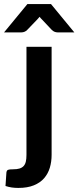

<svg xmlns="http://www.w3.org/2000/svg" viewBox="-65 -743 385 943"><path d="M188.5 -513V17.5Q188.5 51 179.8 80.5Q171 110 151.8 132.2Q132.5 154.5 101.2 167.2Q70 180 25 180Q7.5 180 -7.5 177.8Q-22.5 175.5 -38 170.5L-33.5 104Q-32 94 -25.8 91.2Q-19.5 88.5 -0.5 88.5Q18 88.5 30.5 84.8Q43 81 50.8 72.8Q58.5 64.5 61.8 51Q65 37.5 65 17.5V-513ZM300 -584H217.5Q210.5 -584 203.2 -586.8Q196 -589.5 189 -596.5L140 -648.5Q134.5 -653.5 129.5 -660.5Q124 -653.5 119 -648.5L69 -596.5Q63 -590 55.5 -587Q48 -584 40.5 -584H-45L69.5 -723H185.5Z"/></svg>

Font: LatoLatin
Style: Bold
Weight: 700
Designer: Lukasz Dziedzic with Adam Twardoch and Botio Nikoltchev
Foundry: tyPoland Lukasz Dziedzic
Version: Version 2.015; 2015-08-06; http://www.latofonts.com/